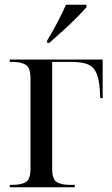

<svg xmlns="http://www.w3.org/2000/svg" viewBox="-20 -786 469 806"><path d="M178 -616Q199 -650 220.5 -691Q242 -732 257 -766H343V-756Q329 -739 301.5 -711.5Q274 -684 242.5 -655.5Q211 -627 187 -606H178ZM21 0V-10H33Q69 -10 88.5 -21.5Q108 -33 108 -78V-457Q108 -502 88 -514Q68 -526 33 -526H21V-536H411V-374H401L399 -408Q396 -454 384.5 -480Q373 -506 348.5 -516Q324 -526 282 -526H199V-78Q199 -33 218.5 -21.5Q238 -10 273 -10H294V0Z"/></svg>

Font: Noto Serif Display SemiCondensed
Style: Regular
Weight: 400
Width: 4
Designer: Monotype Design Team
Foundry: Monotype Imaging Inc.
Version: Version 2.009